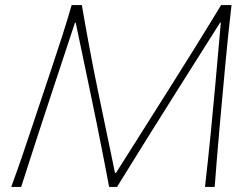

<svg xmlns="http://www.w3.org/2000/svg" viewBox="-20 -733 990 753"><path d="M24 0Q46.5 -61 66 -117.8Q85.5 -174.5 107 -239.5L185 -473Q206.5 -537.5 224.8 -594.2Q243 -651 261 -713H301Q316 -625.5 331.5 -542.5Q347 -459.5 364 -377.5L431 -55H435L639.5 -378.5Q691 -460 742.5 -542.8Q794 -625.5 847 -713H888Q881 -651.5 875 -595.2Q869 -539 863 -472.5L841.5 -237Q836 -173.5 831.2 -117.2Q826.5 -61 822 0H784Q796.5 -110.5 806.5 -211Q816.5 -311.5 824 -396L846 -644H843L674 -376.5Q613 -280 551.8 -181.8Q490.5 -83.5 439 0H408Q398 -52 385.8 -115.5Q373.5 -179 360 -245.8Q346.5 -312.5 333.5 -374L277 -644H274L192 -396Q134 -221.5 63 0Z"/></svg>

Font: Commissioner Flair Thin
Style: Italic
Weight: 100
Italic angle: -12°
Designer: Kostas Bartsokas
Foundry: Kostas Bartsokas
Version: Version 1.000; ttfautohint (v1.8.3)